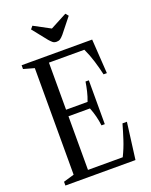

<svg xmlns="http://www.w3.org/2000/svg" viewBox="-173 -1051 898 1142"><g transform="rotate(-20 276.0 -480.0)"><path d="M37.5 0V-24L105.5 -44V-718.5L37.5 -737.5V-761.5H484L498 -544H477Q467.5 -586 453.5 -632.2Q439.5 -678.5 419.5 -720.5H195.5V-422.5H331.5Q343 -452 350 -481.8Q357 -511.5 361.5 -540.5H382.5V-263H361.5Q358 -293 350.5 -322.5Q343 -352 331.5 -381H195.5V-41.5H415.5Q439 -89.5 454.2 -136.5Q469.5 -183.5 483 -231.5H511L481 0ZM281.5 -821.5Q266.5 -821.5 257.5 -829Q248.5 -836.5 237.5 -849L163 -942.5L178 -960.5L281.5 -905L386.5 -960.5L401.5 -942.5L327 -849Q314.5 -834.5 305 -828Q295.5 -821.5 281.5 -821.5Z"/></g></svg>

Font: Libre Caslon Condensed
Style: Regular
Weight: 400
Designer: Pablo Impallari, Rodrigo Fuenzalida, Katja Schimmel, Ertekin Erdin
Foundry: Pablo Impallari, Rodrigo Fuenzalida
Version: Version 2.000; ttfautohint (v1.8.4.7-5d5b);gftools[0.9.33]